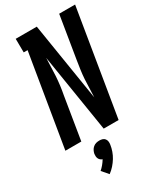

<svg xmlns="http://www.w3.org/2000/svg" viewBox="-246 -819 976 1159"><g transform="rotate(-30 242.0 -239.5)"><path d="M-4 0 102 -640H75L74 -735H221L308 -192Q310 -223 310.5 -254Q311 -285 313 -316Q315 -347 319.5 -378.5Q324 -410 329 -441L377 -735H488L367 0H263L176 -543Q174 -512 173.5 -481Q173 -450 171 -419Q169 -388 165 -356.5Q161 -325 155 -294L107 0ZM157 256 119 212Q132 201 144 186.5Q156 172 165 157Q157 154 151 149Q145 144 141.5 136.5Q138 129 137.5 121Q137 113 138 104Q140 93 145.5 82Q151 71 160.5 63Q170 55 181 52Q192 49 204 49Q215 49 225 52Q235 55 241.5 63Q248 71 249.5 82Q251 93 249 104Q246 125 238.5 146.5Q231 168 219 187.5Q207 207 191.5 224.5Q176 242 157 256Z"/></g></svg>

Font: Iosevka QP
Style: Bold Italic
Weight: 700
Italic angle: -9°
Designer: Belleve Invis
Foundry: Belleve Invis
Version: Version 20.0.0; ttfautohint (v1.8.4)